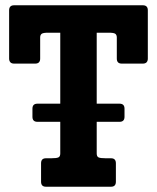

<svg xmlns="http://www.w3.org/2000/svg" viewBox="-20 -708 595 728"><path d="M540.5 -485.8Q540.5 -477.1 535.9 -471.9Q531.2 -466.8 521.5 -466.8H441.9Q422.9 -466.8 422.9 -485.8V-565.9Q422.9 -575.2 417.5 -579.6Q412.1 -584 392.6 -584H346.7V-314.9H433.1Q452.1 -314.9 452.1 -295.9V-265.1Q452.1 -246.1 433.1 -246.1H346.7V-126Q346.7 -114.7 353.5 -111.3Q360.4 -107.9 380.9 -107.9H400.9Q419.4 -107.9 419.4 -88.9V-19Q419.4 0 400.9 0H154.3Q135.7 0 135.7 -19V-88.9Q135.7 -107.9 154.3 -107.9H174.3Q194.8 -107.9 201.7 -111.3Q208.5 -114.7 208.5 -126V-246.1H122.1Q103 -246.1 103 -265.1V-295.9Q103 -314.9 122.1 -314.9H208.5V-584H162.6Q143.1 -584 137.7 -579.6Q132.3 -575.2 132.3 -565.9V-485.8Q132.3 -466.8 113.3 -466.8H33.7Q23.9 -466.8 19.3 -471.9Q14.6 -477.1 14.6 -485.8V-668.9Q14.6 -688 33.7 -688H521.5Q540.5 -688 540.5 -668.9Z"/></svg>

Font: New Telegraph
Style: Bold
Weight: 700
Designer: Frank Baranowski
Foundry: Frank Baranowski
Version: Version 3.001